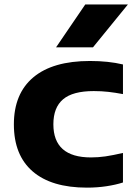

<svg xmlns="http://www.w3.org/2000/svg" viewBox="-20 -828 600 858"><path d="M368.5 10.5Q210 10.5 126 -62Q42 -134.5 42 -272Q42 -409.5 129 -482.5Q216 -555.5 382 -555.5Q464.5 -555.5 529.5 -540V-407.5Q495 -414 464.2 -417.5Q433.5 -421 399 -421Q305 -421 261.8 -384.2Q218.5 -347.5 218.5 -272.5Q218.5 -124.5 386.5 -124.5Q419 -124.5 451.5 -129.2Q484 -134 529.5 -144.5V-12.5Q497 -2 455.8 4.2Q414.5 10.5 368.5 10.5ZM230.5 -616.5 361 -808H551.5L395.5 -616.5Z"/></svg>

Font: Encode Sans Expanded Expanded
Style: Bold
Weight: 700
Width: 7
Designer: Multiple Designers
Foundry: Impallari Type
Version: Version 3.000; ttfautohint (v1.8.3) -l 8 -r 50 -G 200 -x 14 